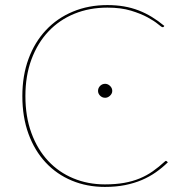

<svg xmlns="http://www.w3.org/2000/svg" viewBox="-20 -728 728 756"><path d="M633 -94.5Q635 -94.5 636.5 -93L641 -89Q619 -67.5 593.8 -49.8Q568.5 -32 538.5 -19.2Q508.5 -6.5 472.5 0.8Q436.5 8 393 8Q322.5 8 263 -16.8Q203.5 -41.5 160 -88Q116.5 -134.5 92.2 -200.8Q68 -267 68 -350Q68 -430 92.2 -496Q116.5 -562 160.8 -609.2Q205 -656.5 266.8 -682.2Q328.5 -708 403 -708Q437.5 -708 468 -702.8Q498.5 -697.5 525.8 -687Q553 -676.5 578 -661.2Q603 -646 627 -626L625 -623Q624 -621 620 -621Q616.5 -621 602.2 -633Q588 -645 561.5 -659.5Q535 -674 495.8 -686Q456.5 -698 403 -698Q332 -698 272.8 -673.8Q213.5 -649.5 170.8 -604.2Q128 -559 104 -494.5Q80 -430 80 -350Q80 -268.5 103.8 -204Q127.5 -139.5 169.5 -94.5Q211.5 -49.5 268.8 -25.8Q326 -2 393 -2Q435.5 -2 469 -8Q502.5 -14 530.2 -25.5Q558 -37 581.8 -53.8Q605.5 -70.5 629 -92Q631.5 -94.5 633 -94.5ZM422 -370Q422 -359.5 413.2 -351.2Q404.5 -343 394 -343Q382.5 -343 374.2 -351.2Q366 -359.5 366 -370Q366 -381.5 374.2 -389.8Q382.5 -398 394 -398Q404.5 -398 413.2 -389.8Q422 -381.5 422 -370Z"/></svg>

Font: Lato 2
Style: Regular
Weight: 100
Designer: Lukasz Dziedzic with Adam Twardoch and Botio Nikoltchev
Foundry: tyPoland Lukasz Dziedzic
Version: Version 2.015; 2015-08-06; http://www.latofonts.com/